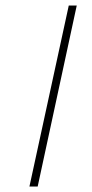

<svg xmlns="http://www.w3.org/2000/svg" viewBox="-20 -678 333 698"><path d="M230 -658H259L117 0H87Z"/></svg>

Font: Ysabeau Extralight
Style: Italic
Weight: 200
Italic angle: -12°
Designer: Christian Thalmann (Catharsis Fonts)
Version: Version 0.003